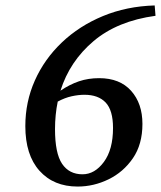

<svg xmlns="http://www.w3.org/2000/svg" viewBox="-20 -671 591 705"><path d="M182 -197Q182 -108 208 -69.5Q234 -31 283 -31Q328 -31 361.5 -76.5Q395 -122 395 -201Q395 -266 368 -294.5Q341 -323 290 -323Q268 -323 243 -317.5Q218 -312 192 -298Q187 -274 184.5 -248.5Q182 -223 182 -197ZM265 14Q177 14 125 -44Q73 -102 73 -208Q73 -297 108 -375.5Q143 -454 207 -515Q271 -576 358 -612Q445 -648 548 -651L551 -613Q411 -594 323.5 -520Q236 -446 202 -338Q236 -361 270 -372.5Q304 -384 344 -384Q420 -384 461.5 -337.5Q503 -291 503 -216Q503 -141 468 -90Q433 -39 378.5 -12.5Q324 14 265 14Z"/></svg>

Font: Source Serif Pro SemiBold
Style: Italic
Weight: 600
Italic angle: -12°
Designer: Frank Grießhammer
Foundry: Adobe Systems Incorporated
Version: Version 3.001;hotconv 1.0.111;makeotfexe 2.5.65597